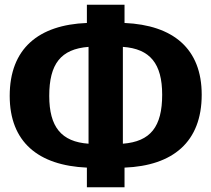

<svg xmlns="http://www.w3.org/2000/svg" viewBox="-20 -751 893 811"><path d="M832 -351C832 -546 711 -645 506 -654V-731H347V-654C143 -646 21 -546 21 -346C21 -151 142 -52 347 -43V40H506V-43C710 -51 832 -151 832 -351ZM499 -553C614 -545 665 -482 665 -351C665 -216 616 -153 499 -144ZM188 -346C188 -481 237 -544 354 -553V-144C239 -152 188 -215 188 -346Z"/></svg>

Font: Fira Sans
Style: Bold
Weight: 700
Designer: Carrois Corporate & Edenspiekermann AG
Foundry: Carrois Corporate GbR & Edenspiekermann AG
Version: Version 4.203